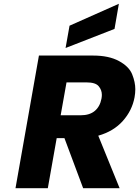

<svg xmlns="http://www.w3.org/2000/svg" viewBox="-20 -996 736 1016"><path d="M586 -843 327 -742 348 -860 609 -976ZM420 0 321 -265H280L233 0H62L186 -702H473Q556 -702 609.5 -673Q663 -644 679.5 -602.5Q696 -561 696 -524Q696 -503 692 -481Q679 -411 630 -356Q581 -301 500 -278L613 0ZM301 -386H407Q454 -386 481.5 -409Q509 -432 517 -474Q519 -485 519 -494Q519 -520 502 -540Q485 -560 438 -560H332Z"/></svg>

Font: Fz Poppins
Style: Bold Italic
Weight: 700
Italic angle: -10°
Designer: Ninad Kale (Devanagari), Jonny Pinhorn (Latin)
Foundry: Indian Type Foundry
Version: Vit hóa bi Vntype.Com & FontZin.Com